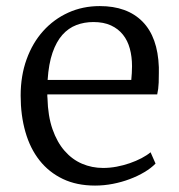

<svg xmlns="http://www.w3.org/2000/svg" viewBox="-20 -590 580 622"><path d="M405.3 -331.1Q406.2 -341.8 407 -353Q407.7 -364.3 407.7 -375.5Q407.7 -406.2 400.6 -432.4Q393.6 -458.5 378.4 -477.5Q363.3 -496.6 339.6 -507.6Q315.9 -518.6 282.7 -518.6Q252.9 -518.6 227.3 -508.8Q201.7 -499 182.1 -477.1Q162.6 -455.1 150.1 -419.2Q137.7 -383.3 134.3 -331.1ZM46.9 -280.3Q46.9 -344.7 66.2 -397.9Q85.4 -451.2 119.9 -489.5Q154.3 -527.8 201.2 -549.1Q248 -570.3 303.2 -570.3Q392.1 -570.3 441.7 -520Q491.2 -469.7 494.6 -372.1Q494.6 -362.3 494.6 -353.5Q494.6 -335.9 494.1 -322.3Q493.2 -300.8 489.3 -284.2H133.3Q133.3 -281.2 133.3 -278.1Q133.3 -274.9 133.8 -272Q135.3 -213.9 150.1 -171.4Q165 -128.9 189.5 -101.1Q213.9 -73.2 245.8 -59.6Q277.8 -45.9 314 -45.9Q335.4 -45.9 357.7 -50Q379.9 -54.2 400.4 -61.3Q420.9 -68.4 438.5 -77.6Q456.1 -86.9 467.8 -96.7L483.9 -60.1Q469.7 -45.4 448 -32.5Q426.3 -19.5 400.4 -9.8Q374.5 0 345.7 5.6Q316.9 11.2 288.1 11.2Q228.5 11.2 183.6 -10.3Q138.7 -31.7 108.2 -70.3Q77.6 -108.9 62.3 -162.6Q46.9 -216.3 46.9 -280.3Z"/></svg>

Font: MerriweatherLight
Style: Regular
Weight: 300
Designer: Eben Sorkin ( sorkintype@gmail.com )
Foundry: Eben Sorkin
Version: Version 1.055; ttfautohint (v1.4.1)